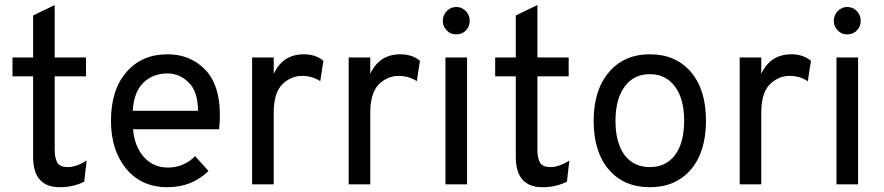

<svg xmlns="http://www.w3.org/2000/svg" viewBox="-20 -742 3558 773"><path d="M220.7 11.7Q113.3 11.7 113.3 -110.4Q113.3 -218.8 113.3 -434.6Q91.8 -434.6 30.3 -434.6Q30.3 -454.1 30.3 -510.7Q50.8 -510.7 113.3 -510.7Q113.3 -553.7 113.3 -679.7Q134.8 -690.4 200.2 -721.7Q200.2 -668.9 200.2 -510.7Q231.4 -510.7 326.2 -510.7Q326.2 -492.2 326.2 -434.6Q294.9 -434.6 200.2 -434.6Q200.2 -361.3 200.2 -138.7Q200.2 -105.5 210.9 -86.9Q221.7 -69.3 252.9 -69.3Q287.1 -69.3 329.1 -95.7Q325.2 -67.4 319.3 -10.7Q275.4 11.7 220.7 11.7Z M654.3 11.7Q549.8 11.7 488.3 -62.5Q426.8 -136.7 426.8 -255.9Q426.8 -380.9 489.3 -452.1Q550.8 -523.4 654.3 -523.4Q746.1 -523.4 805.7 -461.9Q865.2 -400.4 865.2 -280.3Q865.2 -252 862.3 -221.7Q747.1 -221.7 515.6 -221.7Q521.5 -152.3 559.6 -109.4Q597.7 -67.4 656.2 -67.4Q719.7 -67.4 765.6 -113.3Q783.2 -93.8 819.3 -53.7Q752.9 11.7 654.3 11.7ZM514.6 -295.9Q580.1 -295.9 777.3 -295.9Q776.4 -375 739.3 -410.2Q703.1 -446.3 654.3 -446.3Q594.7 -446.3 556.6 -408.2Q518.6 -371.1 514.6 -295.9Z M995.1 0Q995.1 -127.9 995.1 -510.7Q1016.6 -510.7 1082 -510.7Q1082 -494.1 1082 -444.3Q1118.2 -523.4 1203.1 -523.4Q1251 -523.4 1282.2 -497.1Q1277.3 -469.7 1269.5 -415Q1237.3 -436.5 1196.3 -436.5Q1151.4 -436.5 1116.2 -402.3Q1082 -367.2 1082 -288.1Q1082 -192.4 1082 0Q1060.5 0 995.1 0Z M1383.8 0Q1383.8 -127.9 1383.8 -510.7Q1405.3 -510.7 1470.7 -510.7Q1470.7 -494.1 1470.7 -444.3Q1506.8 -523.4 1591.8 -523.4Q1639.6 -523.4 1670.9 -497.1Q1666 -469.7 1658.2 -415Q1626 -436.5 1585 -436.5Q1540 -436.5 1504.9 -402.3Q1470.7 -367.2 1470.7 -288.1Q1470.7 -192.4 1470.7 0Q1449.2 0 1383.8 0Z M1816.4 -603.5Q1793 -603.5 1778.3 -620.1Q1762.7 -635.7 1762.7 -658.2Q1762.7 -680.7 1778.3 -697.3Q1794.9 -713.9 1816.4 -713.9Q1839.8 -713.9 1855.5 -697.3Q1871.1 -680.7 1871.1 -658.2Q1871.1 -634.8 1855.5 -619.1Q1839.8 -603.5 1816.4 -603.5ZM1773.4 0Q1773.4 -127.9 1773.4 -510.7Q1794.9 -510.7 1860.4 -510.7Q1860.4 -382.8 1860.4 0Q1838.9 0 1773.4 0Z M2164.1 11.7Q2056.6 11.7 2056.6 -110.4Q2056.6 -218.8 2056.6 -434.6Q2035.2 -434.6 1973.6 -434.6Q1973.6 -454.1 1973.6 -510.7Q1994.1 -510.7 2056.6 -510.7Q2056.6 -553.7 2056.6 -679.7Q2078.1 -690.4 2143.6 -721.7Q2143.6 -668.9 2143.6 -510.7Q2174.8 -510.7 2269.5 -510.7Q2269.5 -492.2 2269.5 -434.6Q2238.3 -434.6 2143.6 -434.6Q2143.6 -361.3 2143.6 -138.7Q2143.6 -105.5 2154.3 -86.9Q2165 -69.3 2196.3 -69.3Q2230.5 -69.3 2272.5 -95.7Q2268.6 -67.4 2262.7 -10.7Q2218.8 11.7 2164.1 11.7Z M2596.7 11.7Q2492.2 11.7 2431.6 -58.6Q2370.1 -129.9 2370.1 -254.9Q2370.1 -379.9 2431.6 -451.2Q2492.2 -523.4 2596.7 -523.4Q2700.2 -523.4 2761.7 -452.1Q2822.3 -380.9 2822.3 -255.9Q2822.3 -130.9 2761.7 -59.6Q2700.2 11.7 2596.7 11.7ZM2596.7 -69.3Q2661.1 -69.3 2698.2 -118.2Q2734.4 -168 2734.4 -255.9Q2734.4 -342.8 2698.2 -392.6Q2661.1 -443.4 2596.7 -443.4Q2531.2 -443.4 2495.1 -393.6Q2458 -343.8 2458 -254.9Q2458 -168 2494.1 -118.2Q2531.2 -69.3 2596.7 -69.3Z M2958 0Q2958 -127.9 2958 -510.7Q2979.5 -510.7 3044.9 -510.7Q3044.9 -494.1 3044.9 -444.3Q3081.1 -523.4 3166 -523.4Q3213.9 -523.4 3245.1 -497.1Q3240.2 -469.7 3232.4 -415Q3200.2 -436.5 3159.2 -436.5Q3114.3 -436.5 3079.1 -402.3Q3044.9 -367.2 3044.9 -288.1Q3044.9 -192.4 3044.9 0Q3023.4 0 2958 0Z M3390.6 -603.5Q3367.2 -603.5 3352.5 -620.1Q3336.9 -635.7 3336.9 -658.2Q3336.9 -680.7 3352.5 -697.3Q3369.1 -713.9 3390.6 -713.9Q3414.1 -713.9 3429.7 -697.3Q3445.3 -680.7 3445.3 -658.2Q3445.3 -634.8 3429.7 -619.1Q3414.1 -603.5 3390.6 -603.5ZM3347.7 0Q3347.7 -127.9 3347.7 -510.7Q3369.1 -510.7 3434.6 -510.7Q3434.6 -382.8 3434.6 0Q3413.1 0 3347.7 0Z"/></svg>

Font: Overpass
Style: Regular
Weight: 400
Designer: Delve Withrington, Thomas Jockin
Version: Version 3.000;DELV;Overpass; ttfautohint (v1.5)